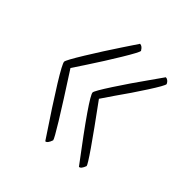

<svg xmlns="http://www.w3.org/2000/svg" viewBox="-144 -603 706 706"><g transform="rotate(45 209.5 -250.0)"><path d="M37 -256Q37 -264 74.5 -325Q112 -386 150 -443L188 -500Q194 -500 199 -496Q204 -492 206 -488L209 -484Q209 -476 174.5 -419Q140 -362 105 -309L70 -256Q213 -35 213 -23Q205 0 195 0Q37 -236 37 -256ZM191 -250Q191 -258 228.5 -315.5Q266 -373 304 -426L342 -480Q348 -480 353 -476Q358 -472 360 -468L362 -464Q362 -456 327.5 -402.5Q293 -349 258 -300L224 -250Q367 -55 367 -43Q359 -21 349 -21Q191 -230 191 -250Z"/></g></svg>

Font: Yanone Kaffeesatz Thin
Style: Regular
Weight: 250
Designer: Yanone (Cyrillic: Daniel Pouzeot)
Foundry: Yanone
Version: Version 1.003;PS 001.003;hotconv 1.0.88;makeotf.lib2.5.64775